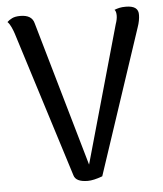

<svg xmlns="http://www.w3.org/2000/svg" viewBox="-52 -753 690 811"><g transform="rotate(-5 293.0 -347.5)"><path d="M288 12Q237 12 229 -17L34 -636Q30 -648 23.5 -662.5Q17 -677 8 -686Q16 -694 29 -700.5Q42 -707 64 -707Q113 -707 122 -671L313 -7H285L463 -638Q466 -646 468 -655.5Q470 -665 470 -673Q470 -681 468.5 -687.5Q467 -694 463 -698Q473 -702 484 -704.5Q495 -707 511 -707Q539 -707 552 -697Q565 -687 564 -667Q564 -657 561.5 -643.5Q559 -630 554 -616L350 -2Q331 5 315.5 8.5Q300 12 288 12Z"/></g></svg>

Font: Arima Medium
Style: Regular
Weight: 500
Designer: Joana Correia and Natanael Gama
Foundry: NDISCOVER
Version: Version 1.101;gftools[0.9.23]